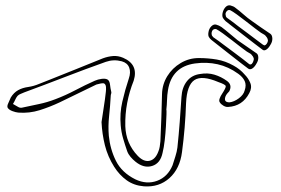

<svg xmlns="http://www.w3.org/2000/svg" viewBox="-20 -749 1040 711"><path d="M981 -624Q988 -619 988.5 -607Q989 -595 982 -584Q975 -571 966.5 -565.5Q958 -560 952 -565Q945 -570 925 -585.5Q905 -601 881 -619.5Q857 -638 838.5 -652.5Q820 -667 815 -671Q810 -676 806 -682Q802 -688 804 -700Q807 -714 815 -722.5Q823 -731 833 -729Q845 -726 852 -720Q868 -708 882.5 -695Q897 -682 913 -671Q930 -659 947 -647Q964 -635 981 -624ZM964 -583Q968 -586 970.5 -592Q973 -598 972 -601Q971 -606 968.5 -610Q966 -614 963 -617Q959 -621 954.5 -623Q950 -625 946 -628Q940 -632 925 -643.5Q910 -655 891.5 -669.5Q873 -684 857 -695.5Q841 -707 833 -711Q831 -712 827.5 -712Q824 -712 820 -708Q813 -700 816 -692Q816 -686 822 -682Q832 -675 842 -667.5Q852 -660 862 -652Q862 -652 873.5 -643.5Q885 -635 901 -623Q917 -611 931.5 -600Q946 -589 953 -584Q955 -583 957.5 -581.5Q960 -580 964 -583ZM860 -600Q877 -588 894 -576.5Q911 -565 928 -553Q936 -549 936.5 -537Q937 -525 930 -514Q923 -501 914.5 -495.5Q906 -490 899 -495Q892 -500 872 -515.5Q852 -531 828.5 -549.5Q805 -568 786.5 -582.5Q768 -597 763 -601Q757 -606 753.5 -612Q750 -618 752 -630Q754 -643 762.5 -651.5Q771 -660 780 -658Q791 -655 800 -649Q816 -637 830.5 -624.5Q845 -612 860 -600ZM912 -512Q916 -516 918 -522Q920 -528 920 -531Q919 -536 916.5 -540Q914 -544 911 -547Q907 -551 902.5 -553Q898 -555 894 -558Q888 -562 873 -573.5Q858 -585 839.5 -599.5Q821 -614 805 -625.5Q789 -637 781 -641Q774 -643 768 -638Q762 -630 764 -621Q764 -617 770 -611Q780 -604 790 -597Q800 -590 810 -582Q810 -582 821.5 -573.5Q833 -565 849 -553Q865 -541 879.5 -530Q894 -519 901 -513Q906 -508 912 -512ZM845 -506Q869 -493 886 -473Q900 -459 907 -441.5Q914 -424 903 -404Q878 -356 825 -353Q817 -352 807.5 -357.5Q798 -363 794 -370Q790 -375 793.5 -384.5Q797 -394 802 -401Q817 -424 816 -430Q815 -436 789 -445Q728 -471 700 -452.5Q672 -434 669 -367Q666 -276 654 -186Q646 -124 607.5 -89.5Q569 -55 513 -59Q476 -62 449 -81.5Q422 -101 403 -131Q379 -169 368.5 -211Q358 -253 356 -297Q360 -326 364.5 -353.5Q369 -381 372 -409Q373 -417 372.5 -426Q372 -435 367 -439Q363 -442 353.5 -440Q344 -438 337 -436Q303 -420 269 -403Q235 -386 201 -370Q165 -353 127 -341Q89 -329 48 -332Q38 -333 26 -337.5Q14 -342 9 -349Q5 -355 10.5 -366.5Q16 -378 20 -388Q31 -406 47 -415Q63 -424 85 -427Q105 -430 124 -438Q143 -446 162 -453Q212 -473 262 -493Q312 -513 361 -533Q380 -540 398.5 -541.5Q417 -543 436 -535Q494 -510 475 -450Q459 -410 451 -368Q443 -326 444 -282Q446 -218 490 -172Q512 -149 533.5 -153.5Q555 -158 566 -187Q570 -196 571.5 -206Q573 -216 574 -226Q576 -270 577.5 -313.5Q579 -357 580 -401Q581 -437 599.5 -467Q618 -497 649 -515.5Q680 -534 716 -534Q751 -534 783 -528.5Q815 -523 845 -506ZM886 -414Q893 -434 886 -449Q879 -464 862 -476Q826 -502 786 -511Q746 -520 702 -514Q616 -502 602 -415Q599 -397 598.5 -378.5Q598 -360 596 -343Q597 -343 596.5 -325.5Q596 -308 594.5 -282Q593 -256 590 -229.5Q587 -203 582 -183Q574 -144 543.5 -134.5Q513 -125 482 -150Q472 -158 463.5 -168Q455 -178 451 -189Q443 -212 436 -236Q429 -260 427 -285Q423 -329 433 -372.5Q443 -416 457 -458Q465 -481 458.5 -498.5Q452 -516 431 -522Q401 -530 372 -520Q296 -493 221 -464Q146 -435 70 -407Q64 -404 57 -401.5Q50 -399 45 -394Q40 -388 36.5 -380Q33 -372 28 -364Q36 -360 44.5 -354.5Q53 -349 60 -350Q92 -357 123.5 -363.5Q155 -370 186 -382Q223 -396 259 -415Q295 -434 331 -450Q342 -455 356.5 -457Q371 -459 379 -454Q386 -449 387.5 -435Q389 -421 392 -409Q393 -405 391.5 -401.5Q390 -398 390 -393Q388 -356 384 -319Q380 -282 383 -246Q388 -196 409.5 -153Q431 -110 481 -85Q523 -65 562 -79.5Q601 -94 619 -137Q624 -153 629.5 -170Q635 -187 637 -203Q642 -250 645.5 -296.5Q649 -343 652 -390Q654 -425 672 -448Q690 -471 721 -475Q749 -480 774 -472.5Q799 -465 821 -449Q841 -434 829 -411Q825 -407 821 -402Q817 -397 815 -392Q807 -370 830 -370Q847 -372 864.5 -385Q882 -398 886 -414Z"/></svg>

Font: Shizuru
Style: Regular
Weight: 400
Version: Version 1.000